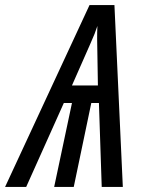

<svg xmlns="http://www.w3.org/2000/svg" viewBox="-85 -735 567 755"><path d="M-65 0H18L166 -330H198L128 0H205L274 -330H304L315 0H398L365 -715H267ZM198 -399 269 -560C288 -603 288 -604 298 -633C297 -616 297 -599 297 -580L300 -399Z"/></svg>

Font: Noto Sans ExtraCondensed
Style: Italic
Weight: 400
Width: 2
Italic angle: -12°
Designer: Monotype Design Team
Foundry: Monotype Imaging Inc.
Version: Version 2.013